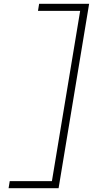

<svg xmlns="http://www.w3.org/2000/svg" viewBox="-20 -843 540 1006"><path d="M25 143 31 106H252L400 -786H179L185 -823H447L287 143Z"/></svg>

Font: Iosevka Curly Extralight
Style: Italic
Weight: 200
Italic angle: -9°
Monospace: yes
Designer: Belleve Invis
Foundry: Belleve Invis
Version: Version 22.1.2; ttfautohint (v1.8.4)